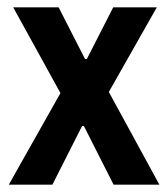

<svg xmlns="http://www.w3.org/2000/svg" viewBox="-20 -504 459 524"><path d="M415 0H290L209 -160H204L123 0H4L145 -250L16 -484H140L212 -343H217L289 -484H408L277 -253Z"/></svg>

Font: Pragati Narrow
Style: Bold
Weight: 700
Designer: Hector Gatti, Marcela Romero, Pablo Cosgaya and Nicolas Silva
Foundry: Omnibus-Type
Version: Version 1.010; ttfautohint (v1.3)